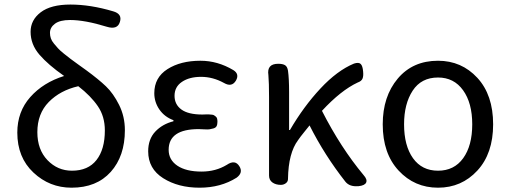

<svg xmlns="http://www.w3.org/2000/svg" viewBox="-20 -829 2282 861"><path d="M331.1 -442.4Q250 -423.8 198.7 -371.6Q147.5 -319.3 147.5 -236.3Q147.5 -158.2 192.9 -110.8Q238.3 -63.5 302.7 -63.5Q375 -63.5 412.6 -111.3Q450.2 -159.2 450.2 -244.1Q450.2 -306.6 418.9 -352.5Q387.7 -398.4 331.1 -442.4ZM540 -245.1Q540 -128.9 476.6 -58.1Q413.1 12.7 300.8 12.7Q202.1 12.7 129.9 -55.2Q57.6 -123 57.6 -234.4Q57.6 -328.1 115.7 -393.6Q173.8 -459 267.6 -488.3Q196.3 -538.1 156.7 -584Q117.2 -629.9 117.2 -686.5Q117.2 -739.3 162.6 -773.9Q208 -808.6 295.9 -808.6Q385.7 -808.6 487.3 -778.3Q529.3 -766.6 517.6 -730.5Q506.8 -694.3 459 -709Q361.3 -739.3 293.9 -739.3Q249 -739.3 226.6 -722.7Q204.1 -706.1 204.1 -681.6Q204.1 -668.9 208 -657.2Q211.9 -645.5 221.7 -633.8Q231.4 -622.1 240.2 -612.3Q249 -602.5 266.6 -588.4Q284.2 -574.2 295.9 -565.4Q307.6 -556.6 330.6 -540Q353.5 -523.4 367.2 -513.7Q421.9 -473.6 455.1 -441.9Q488.3 -410.2 514.2 -358.4Q540 -306.6 540 -245.1Z M875 12.7Q779.3 12.7 711.9 -29.8Q644.5 -72.3 644.5 -150.4Q644.5 -205.1 676.3 -238.8Q708 -272.5 757.8 -285.2V-290Q717.8 -304.7 694.8 -337.9Q671.9 -371.1 671.9 -411.1Q671.9 -481.4 731 -519Q790 -556.6 878.9 -556.6Q956.1 -556.6 1026.4 -514.6Q1054.7 -497.1 1038.1 -467.8Q1019.5 -436.5 984.4 -457Q934.6 -484.4 881.8 -484.4Q829.1 -484.4 795.9 -461.9Q762.7 -439.5 762.7 -399.4Q762.7 -360.4 793.5 -337.9Q824.2 -315.4 887.7 -315.4Q892.6 -315.4 902.8 -315.9Q913.1 -316.4 917 -315.9Q920.9 -315.4 928.7 -314.9Q936.5 -314.5 939.9 -312Q943.4 -309.6 947.8 -306.2Q952.1 -302.7 953.6 -296.9Q955.1 -291 955.1 -283.2Q955.1 -270.5 951.2 -263.2Q947.3 -255.9 936.5 -252.9Q925.8 -250 918.9 -249Q912.1 -248 894.5 -249Q877 -250 871.1 -250Q736.3 -250 736.3 -157.2Q736.3 -112.3 775.4 -85.9Q814.5 -59.6 883.8 -59.6Q947.3 -59.6 997.1 -89.8Q1034.2 -115.2 1053.7 -83Q1071.3 -54.7 1041 -32.2Q969.7 12.7 875 12.7Z M1186.5 -42V-393.6Q1186.5 -458 1183.6 -492.2Q1175.8 -543 1227.5 -543Q1248 -543 1258.3 -536.6Q1268.6 -530.3 1271.5 -511.7Q1276.4 -476.6 1276.4 -416V-246.1H1280.3Q1341.8 -351.6 1417 -432.1Q1492.2 -512.7 1567.4 -543.9Q1588.9 -550.8 1597.7 -542Q1606.4 -533.2 1608.4 -507.8Q1610.4 -487.3 1605.5 -476.1Q1600.6 -464.8 1584 -459Q1508.8 -423.8 1423.8 -332Q1507.8 -167 1610.4 -43.9Q1627.9 -24.4 1622.1 -10.7Q1616.2 2.9 1587.9 5.9H1585Q1547.9 8.8 1529.3 -13.7Q1435.5 -132.8 1368.2 -266.6Q1366.2 -263.7 1346.2 -239.3Q1326.2 -214.8 1316.4 -200.2Q1273.4 -142.6 1271.5 -28.3V-26.4Q1271.5 -14.6 1261.7 -7.3Q1252 0 1239.3 0Q1216.8 0 1201.7 -10.7Q1186.5 -21.5 1186.5 -42Z M1696.3 -271.5Q1696.3 -396.5 1763.7 -476.6Q1831.1 -556.6 1944.3 -556.6Q2049.8 -556.6 2120.6 -480Q2191.4 -403.3 2191.4 -271.5Q2191.4 -140.6 2120.6 -64Q2049.8 12.7 1944.3 12.7Q1838.9 12.7 1767.6 -64Q1696.3 -140.6 1696.3 -271.5ZM1944.3 -481.4Q1869.1 -481.4 1830.6 -422.4Q1792 -363.3 1792 -271.5Q1792 -175.8 1832 -119.6Q1872.1 -63.5 1944.3 -63.5Q2016.6 -63.5 2057.1 -119.6Q2097.7 -175.8 2097.7 -271.5Q2097.7 -367.2 2056.6 -424.3Q2015.6 -481.4 1944.3 -481.4Z"/></svg>

Font: GenSenMaruGothic TW TTF Regular
Style: Regular
Weight: 400
Version: Version 1.301